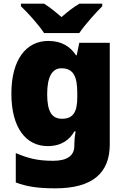

<svg xmlns="http://www.w3.org/2000/svg" viewBox="-20 -786 683 1046"><path d="M537 -766H413C378 -746 350 -723 315 -693C280 -723 255 -744 220 -766H94V-752C132 -716 190 -652 220 -606H412C443 -652 503 -718 537 -752ZM243 -563C124 -563 42 -463 42 -276C42 -89 122 10 240 10C316 10 360 -26 385 -70H392C387 -43 385 -18 385 -1V9C385 61 347 90 270 90C183 90 133 76 66 48V208C129 232 193 240 282 240C483 240 578 157 578 1V-553H412L398 -485H394C365 -529 320 -563 243 -563ZM315 -414C383 -414 401 -364 401 -279V-256C401 -178 380 -139 318 -139C263 -139 237 -177 237 -273C237 -366 263 -414 315 -414Z"/></svg>

Font: Noto Sans UI Black
Style: Regular
Weight: 900
Designer: Monotype Design Team
Foundry: Monotype Imaging Inc.
Version: Version 1.901